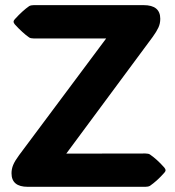

<svg xmlns="http://www.w3.org/2000/svg" viewBox="-20 -720 673 740"><path d="M86.9 0Q24.4 0 24.4 -52.2Q24.4 -68.8 30.8 -84.2Q37.1 -99.6 53.7 -122.1L389.2 -571.8H109.9Q98.1 -571.8 92.3 -575.7Q79.6 -584.5 66.2 -596.7Q52.7 -608.9 37.1 -626Q32.2 -632.3 32.2 -636.2Q32.2 -640.6 37.1 -646Q52.7 -663.1 66.2 -675.3Q79.6 -687.5 92.3 -696.3Q99.1 -700.2 109.9 -700.2H533.7Q597.7 -700.2 597.7 -647.5Q597.7 -628.9 590.3 -613.3Q583 -597.7 568.8 -578.1L235.4 -127.9L540.5 -128.4Q552.2 -128.4 558.1 -124.5Q570.8 -115.7 584.5 -103.5Q598.1 -91.3 613.3 -74.2Q618.2 -67.9 618.2 -64Q618.2 -59.6 613.3 -54.2Q598.1 -37.1 584.5 -24.9Q570.8 -12.7 558.1 -3.9Q551.3 0 540.5 0Z"/></svg>

Font: ADLaM Display
Style: Regular
Weight: 400
Designer: Mark Jamra, Neil Patel, Concept: Andrew Footit
Foundry: Microsoft
Version: Version 2.000; ttfautohint (v1.8.4.7-5d5b);gftools[0.9.28]